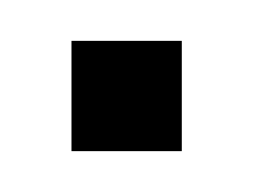

<svg xmlns="http://www.w3.org/2000/svg" viewBox="-20 -71 124 94"><path d="M15 3V-51H69V3Z"/></svg>

Font: RIT Chingam
Style: Regular
Weight: 400
Version: Version 1.2.1